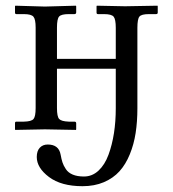

<svg xmlns="http://www.w3.org/2000/svg" viewBox="-20 -451 601 668"><path d="M382.8 -74.2V-211.9H178.2V-75.2Q178.2 -45.4 185.8 -37.1Q193.4 -28.8 219.2 -27.8H238.8Q245.1 -27.8 245.1 -22V-1L244.1 1L136.2 -1L33.2 1L32.2 -1V-22.9Q32.2 -27.8 37.1 -27.8H63Q89.4 -28.3 96.7 -37.1Q104 -45.9 104 -75.2V-355Q104 -383.8 96.4 -392.8Q88.9 -401.9 63 -401.9H37.1Q32.2 -401.9 32.2 -407.2V-429.2L33.2 -431.2L136.2 -428.2L244.1 -431.2L245.1 -429.2V-408.2Q245.1 -401.9 238.8 -401.9H219.2Q193.4 -401.9 185.8 -393.6Q178.2 -385.3 178.2 -355V-246.1H382.8V-354Q382.8 -383.8 375.5 -392.8Q368.2 -401.9 341.8 -401.9H320.8Q315.9 -401.9 315.9 -407.2V-429.2L316.9 -431.2L415 -429.2L527.8 -431.2L528.8 -429.2V-407.2Q528.8 -401.9 522.9 -401.9H498Q472.2 -401.9 465.1 -393.3Q458 -384.8 458 -354V-74.2Q458 -27.8 451.9 11.7Q445.8 51.3 431.6 85.9Q417.5 120.6 395.8 144.8Q374 168.9 341.3 182.9Q308.6 196.8 267.1 196.8Q192.9 196.8 150.4 164.8Q107.9 132.8 107.9 95.2Q107.9 74.2 118.4 63Q128.9 51.8 146 51.8Q184.6 51.8 190.9 86.9Q193.8 103 197.3 113.8Q200.7 124.5 209 137.2Q217.3 149.9 233.2 156.5Q249 163.1 272 163.1Q300.8 163.1 322.8 142.6Q344.7 122.1 357.4 87.6Q370.1 53.2 376.5 12.2Q382.8 -28.8 382.8 -74.2Z"/></svg>

Font: Linux Libertine Display G
Style: Regular
Weight: 400
Designer: Philipp H. Poll
Foundry: Philipp H. Poll
Version: Version 5.0.9